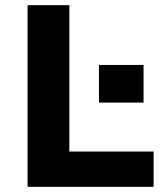

<svg xmlns="http://www.w3.org/2000/svg" viewBox="-20 -725 653 745"><path d="M87 0V-705H249V-137H576V0ZM364 -327V-473H537V-327Z"/></svg>

Font: Nunito Sans 8pt ExtraBold
Style: Regular
Weight: 800
Version: Version 3.101;gftools[0.9.27]